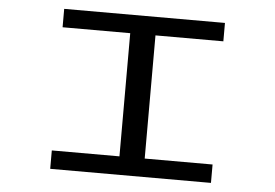

<svg xmlns="http://www.w3.org/2000/svg" viewBox="-50 -768 1200 837"><g transform="rotate(5 550.0 -350.0)"><path d="M198 0V-80.5H494V-619.5H198V-700H901.5V-619.5H604.5V-80.5H901.5V0Z"/></g></svg>

Font: Trispace Expanded
Style: Regular
Weight: 400
Width: 7
Designer: Tyler Finck
Foundry: Etcetera Type Company
Version: Version 1.210; ttfautohint (v1.8.3)